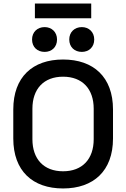

<svg xmlns="http://www.w3.org/2000/svg" viewBox="-20 -1050 713 1084"><path d="M336 14C508 14 618 -85 618 -268V-432C618 -615 508 -714 336 -714C164 -714 55 -615 55 -432V-268C55 -85 164 14 336 14ZM161 -827C161 -784 191 -757 232 -757C272 -757 302 -784 302 -827C302 -869 272 -897 232 -897C191 -897 161 -869 161 -827ZM163 -264V-436C163 -548 227 -617 336 -617C445 -617 509 -548 509 -436V-264C509 -152 445 -83 336 -83C227 -83 163 -152 163 -264ZM177 -947H495V-1030H177ZM371 -827C371 -784 401 -757 442 -757C482 -757 512 -784 512 -827C512 -869 482 -897 442 -897C401 -897 371 -869 371 -827Z"/></svg>

Font: Meta Space Medium
Style: Regular
Weight: 500
Designer: Meta Pool / Florian Karsten
Foundry: Meta Pool / Florian Karsten
Version: Version 2.000;Glyphs 3.1.1 (3137)